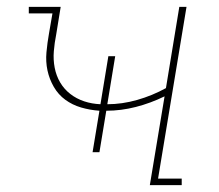

<svg xmlns="http://www.w3.org/2000/svg" viewBox="-20 -540 640 560"><path d="M417 0 460 -259Q419 -239 376 -228Q333 -217 290 -217L270 -96H250L270 -217Q242 -219 216.5 -226.5Q191 -234 170.5 -249Q150 -264 137 -286.5Q124 -309 118.5 -334.5Q113 -360 115.5 -387.5Q118 -415 123 -443L133 -501H64V-520H157L144 -440Q139 -415 137 -390.5Q135 -366 139.5 -342.5Q144 -319 155.5 -299.5Q167 -280 185 -266Q203 -252 225.5 -244.5Q248 -237 273 -236L296 -376H316L293 -236Q336 -236 380 -248.5Q424 -261 464 -283L503 -520H524L441 -19H510V0Z"/></svg>

Font: Iosevka HT Thin Extended
Style: Italic
Weight: 100
Width: 7
Italic angle: -9°
Monospace: yes
Designer: Belleve Invis
Foundry: Belleve Invis
Version: Version 32.3.0; ttfautohint (v1.8.4)